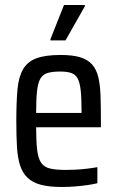

<svg xmlns="http://www.w3.org/2000/svg" viewBox="-20 -737 467 765"><path d="M226 8Q175 8 142 -1Q109 -10 89 -29.5Q69 -49 59.5 -79.5Q50 -110 47.5 -153.5Q45 -197 45 -254Q45 -328 49.5 -379Q54 -430 71.5 -460.5Q89 -491 124.5 -504.5Q160 -518 221 -518Q269 -518 299 -509Q329 -500 346.5 -480.5Q364 -461 371.5 -430.5Q379 -400 380.5 -356Q382 -312 382 -255V-230H124Q124 -174 128 -140Q132 -106 144 -88.5Q156 -71 179.5 -65.5Q203 -60 242 -60Q261 -60 281 -61Q301 -62 323.5 -64.5Q346 -67 368 -71V-7Q352 -3 328 0.5Q304 4 278 6Q252 8 226 8ZM305 -265V-290Q305 -345 301.5 -377Q298 -409 289 -425Q280 -441 263 -446.5Q246 -452 219 -452Q188 -452 169 -446Q150 -440 140.5 -423Q131 -406 127.5 -373.5Q124 -341 124 -287H326ZM181 -576V-581L235 -717H318V-712L241 -576Z"/></svg>

Font: Saira Condensed Medium
Style: Regular
Weight: 500
Width: 3
Designer: Hector Gatti with collaboration of the Omnibus-Type team
Foundry: Omnibus-Type
Version: Version 1.101